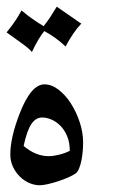

<svg xmlns="http://www.w3.org/2000/svg" viewBox="-31 -608 358 577"><path d="M33.7 -576.7Q50.3 -562.5 65.7 -551.8Q81.1 -541 100.1 -529.3Q111.3 -543.5 120.6 -557.6Q129.9 -571.8 139.6 -587.9Q164.6 -570.8 178.5 -561Q192.4 -551.3 199.5 -546.4Q206.5 -541.5 209 -539.8Q211.4 -538.1 213.4 -537.1Q200.7 -523.9 189 -506.6Q177.2 -489.3 166 -468.3Q136.7 -496.1 102.1 -514.6Q85 -494.1 64.9 -451.7Q56.2 -462.4 35.9 -476.8Q15.6 -491.2 -11.2 -510.7Q2.9 -527.8 14.2 -544.4Q25.4 -561 33.7 -576.7ZM40 -169.4Q76.2 -138.7 115.2 -138.7Q128.9 -138.7 146.7 -143.1Q164.6 -147.5 178.7 -154.8Q178.7 -179.7 170.9 -198.5Q163.1 -217.3 150.9 -229.7Q138.7 -242.2 124 -248.5Q109.4 -254.9 95.7 -254.9Q76.2 -254.9 63 -234.9Q49.8 -214.8 40 -169.4ZM88.4 -51.3Q72.3 -51.3 56.4 -58.3Q40.5 -65.4 28.1 -77.9Q15.6 -90.3 7.8 -107.2Q0 -124 0 -144Q0 -194.3 27.8 -266.1Q62 -354.5 102.5 -354.5Q124 -354.5 144.8 -338.6Q165.5 -322.8 181.9 -297.4Q198.2 -272 208.5 -241Q218.8 -210 218.8 -179.7Q218.8 -167 217.5 -152.6Q216.3 -138.2 213.6 -125Q210.9 -111.8 206.5 -101.3Q202.1 -90.8 195.8 -86.4Q187.5 -80.6 173.3 -74.5Q159.2 -68.4 143.6 -63.2Q127.9 -58.1 113 -54.7Q98.1 -51.3 88.4 -51.3Z"/></svg>

Font: XB Niloofar
Style: Regular
Weight: 400
Designer: Behnam
Foundry: Irmug
Version: Version 7.201 2008